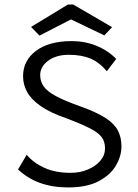

<svg xmlns="http://www.w3.org/2000/svg" viewBox="-20 -811 603 841"><path d="M278 10Q142 10 59 -69L97 -133Q126 -98 174 -76Q222 -54 289 -54Q331 -54 365 -68.5Q399 -83 419.5 -107Q440 -131 440 -161Q440 -190 426 -209.5Q412 -229 375.5 -248Q339 -267 273 -292Q200 -317 158 -346.5Q116 -376 98.5 -408.5Q81 -441 81 -477Q81 -546 138 -588.5Q195 -631 294 -631Q352 -631 402.5 -610.5Q453 -590 489 -553L448 -499Q414 -539 375 -555Q336 -571 282 -571Q226 -571 191 -545Q156 -519 156 -482Q156 -455 171 -433Q186 -411 225 -390Q264 -369 335 -344Q404 -319 442.5 -294Q481 -269 496.5 -239Q512 -209 512 -170Q512 -127 487.5 -85.5Q463 -44 411.5 -17Q360 10 278 10ZM153 -655 116 -693 277 -791H301L471 -692L437 -656L291 -726Z"/></svg>

Font: Inconsolata SemiExpanded Thin
Style: Regular
Weight: 100
Width: 6
Monospace: yes
Designer: Raph Levien, Cyreal, Brenton Simpson
Foundry: Raph Levien, Cyreal, Google
Version: Version 3.100; ttfautohint (v1.8.4.7-5d5b)